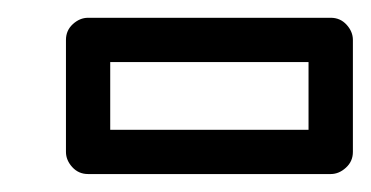

<svg xmlns="http://www.w3.org/2000/svg" viewBox="-20 -416 417 216"><path d="M54.2 -245.1V-371.1Q54.2 -381.8 62 -388.9Q69.8 -396 79.1 -396H352.1Q362.8 -396 369.9 -388.2Q377 -380.4 377 -371.1V-245.1Q377 -234.4 369.1 -227.3Q361.3 -220.2 352.1 -220.2H79.1Q68.4 -220.2 61.3 -228Q54.2 -235.8 54.2 -245.1ZM104 -270H327.1V-346.2H104Z"/></svg>

Font: Trueno ExtraBold Outline
Style: Regular
Weight: 800
Width: 6
Designer: Julieta Ulanovsky
Foundry: Julieta Ulanovsky
Version: Version 3.001b | FøM Fix